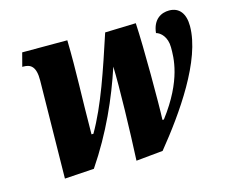

<svg xmlns="http://www.w3.org/2000/svg" viewBox="-84 -659 922 781"><g transform="rotate(-15 377.5 -268.0)"><path d="M400 10 513 -1C618 -130 752 -319 752 -463C752 -515 729 -546 686 -546C653 -546 617 -528 611 -471C630 -466 655 -443 655 -399C655 -358 657 -262 551 -123H545C548 -186 548 -431 542 -531L412 -527C364 -381 319 -244 259 -141H251C252 -307 258 -400 255 -536H65L50 -479H55C84 -479 107 -467 106 -406L100 5L224 -3C310 -130 368 -262 408 -384C411 -300 406 -113 400 10Z"/></g></svg>

Font: Noto Serif ExtraCondensed Black
Style: Italic
Weight: 900
Width: 2
Italic angle: -12°
Designer: Monotype Design Team
Foundry: Monotype Imaging Inc.
Version: Version 2.014